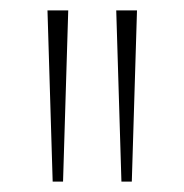

<svg xmlns="http://www.w3.org/2000/svg" viewBox="-20 -828 355 370"><path d="M81.5 -478 71.5 -808H111.5L101.5 -478ZM214 -478 204 -808H244L234 -478Z"/></svg>

Font: Encode Sans Semi Condensed Thin
Style: Regular
Weight: 250
Width: 4
Designer: Multiple Designers
Foundry: Impallari Type
Version: Version 2.000